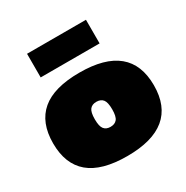

<svg xmlns="http://www.w3.org/2000/svg" viewBox="-163 -838 954 985"><g transform="rotate(-30 313.5 -346.0)"><path d="M129 -562V-702H478V-562ZM313 10Q162 10 88.5 -52Q15 -114 15 -237Q15 -360 88.5 -422Q162 -484 313 -484Q612 -484 612 -237Q612 10 313 10ZM313 -163Q339 -163 352 -179Q365 -195 365 -237Q365 -279 352 -295Q339 -311 313 -311Q288 -311 275 -295Q262 -279 262 -237Q262 -195 275 -179Q288 -163 313 -163Z"/></g></svg>

Font: Kanit Black
Style: Regular
Weight: 900
Designer: Katatrad Team
Foundry: CadsonDemak
Version: Version 2.000; ttfautohint (v1.8.3)